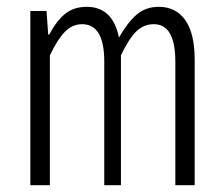

<svg xmlns="http://www.w3.org/2000/svg" viewBox="-20 -542 640 562"><path d="M68.8 0V-509.8H116.2L121.1 -440.9H124Q145.5 -481 170.7 -501.5Q195.8 -522 233.9 -522Q310.1 -522 328.1 -432.1Q355 -478.5 381.1 -500.2Q407.2 -522 444.8 -522Q495.1 -522 522.5 -482.9Q549.8 -443.8 549.8 -368.2V0H493.2V-361.8Q493.2 -471.2 430.2 -471.2Q400.4 -471.2 378.4 -449.5Q356.4 -427.7 334 -379.9V0H285.2V-361.8Q285.2 -471.2 220.2 -471.2Q191.9 -471.2 170.2 -449.2Q148.4 -427.2 126 -379.9V0Z"/></svg>

Font: Office Code Pro Light
Style: Regular
Weight: 300
Designer: Nathan Rutzky & Paul D. Hunt
Foundry: Adobe Systems Incorporated
Version: Version 1.004;PS 001.004;hotconv 1.0.70;makeotf.lib2.5.58329